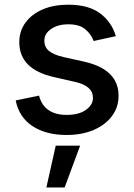

<svg xmlns="http://www.w3.org/2000/svg" viewBox="-20 -573 579 831"><path d="M268.1 11.2Q179.2 11.2 120.8 -27.1Q62.5 -65.4 47.9 -138.2L148.9 -159.2Q170.9 -75.7 269 -75.7Q321.3 -75.7 351.8 -97.4Q382.3 -119.1 382.3 -149.4Q382.3 -201.2 305.7 -218.3L213.9 -239.3Q63.5 -272.9 63.5 -390.1Q63.5 -439 90.6 -475.6Q117.7 -512.2 165.3 -532.5Q212.9 -552.7 274.9 -552.7Q363.3 -552.7 413.6 -514.9Q463.9 -477.1 481.4 -416.5L385.3 -395.5Q375 -424.3 349.6 -446Q324.2 -467.8 275.9 -467.8Q231.4 -467.8 201.7 -447.8Q171.9 -427.7 171.9 -397Q171.9 -369.6 191.7 -352.8Q211.4 -335.9 256.3 -325.7L344.2 -306.2Q493.2 -272.5 493.2 -158.7Q493.2 -108.9 464.6 -70.6Q436 -32.2 385.3 -10.5Q334.5 11.2 268.1 11.2ZM180.7 238.3 221.2 57.6H326.7L259.8 238.3Z"/></svg>

Font: Inter Medium
Style: Regular
Weight: 500
Designer: Rasmus Andersson
Foundry: rsms
Version: Version 4.001;git-9221beed3